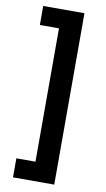

<svg xmlns="http://www.w3.org/2000/svg" viewBox="-99 -847 553 1004"><g transform="rotate(10 177.0 -345.0)"><path d="M265 110H46V9H147.5V-699H46V-800H265Z"/></g></svg>

Font: Geologica SemiBold
Style: Regular
Weight: 600
Designer: Sindre Bremnes, Frode Helland
Foundry: Monokrom Skriftforlag AS
Version: Version 1.010;gftools[0.9.28]